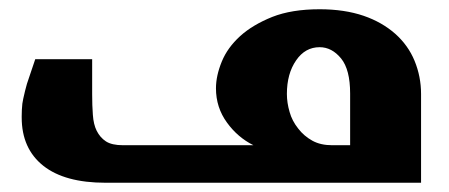

<svg xmlns="http://www.w3.org/2000/svg" viewBox="-20 -395 970 415"><path d="M179.2 -190.9Q179.2 -167 180.7 -147Q182.1 -126 189 -112.3Q196.3 -97.7 209 -89.4Q221.7 -81.1 246.1 -81.1H527.8Q493.7 -98.1 470.7 -129.9Q446.8 -162.6 446.8 -204.1Q446.8 -231.4 459.5 -262.2Q471.7 -292 499 -316.9Q525.9 -341.3 568.4 -358.4Q610.4 -375 670.9 -375Q724.6 -375 766.1 -360.8Q805.7 -347.2 834.5 -321.8Q862.3 -296.9 876 -263.7Q890.1 -229.5 890.1 -191.9V0H208Q120.1 0 73.7 -36.6Q26.9 -73.7 26.9 -141.1V-144Q26.9 -157.7 28.3 -170.9Q29.3 -178.7 34.2 -198.7Q37.6 -213.4 43.5 -229.5L56.2 -267.1H179.2ZM736.8 -192.9Q736.8 -244.6 717.3 -268.6Q697.3 -293 670.9 -293Q639.6 -293 620.1 -264.6Q600.1 -235.8 600.1 -191.9Q600.1 -172.9 606 -152.8Q611.3 -133.8 624.5 -117.2Q636.7 -101.1 655.3 -90.8Q672.9 -81.1 698.2 -81.1H736.8Z"/></svg>

Font: SimahzazaarabicW05-Bold
Style: Regular
Weight: 700
Designer: Ahmed zaza
Foundry: Ahmed zaza
Version: Version 1.001